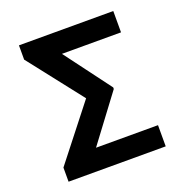

<svg xmlns="http://www.w3.org/2000/svg" viewBox="-129 -836 916 953"><g transform="rotate(-20 329.0 -360.0)"><path d="M585.9 0H72.8V-74.6L296.2 -359.4L72.8 -644.9V-720.2H571V-607.6H258.9L441.1 -364V-355.8L258.5 -111.9H585.9Z"/></g></svg>

Font: Linik Sans SemiBold
Style: Regular
Weight: 600
Designer: Fonts by Rasmus Andersson / Changes by Cristiano Sobral with parts from Marc Monis
Foundry: rsms
Version: Version 3.020; ttfautohint (v1.6)